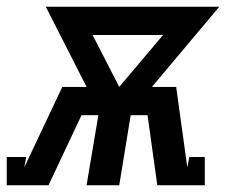

<svg xmlns="http://www.w3.org/2000/svg" viewBox="-62 -550 682 570"><path d="M-42 0V-84H16L10 -53L123 -292H195L74 -530H589L389 -292H461L488 -97L494 -53L500 -84H546V0H405L376 -208H326L292 0H195L230 -208H180L82 0ZM292 -292 422 -446H213Z"/></svg>

Font: Iosevka Curly Slab MdEx
Style: Italic
Weight: 500
Width: 7
Italic angle: -9°
Monospace: yes
Designer: Belleve Invis
Foundry: Belleve Invis
Version: Version 11.0.0; ttfautohint (v1.8.3)